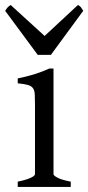

<svg xmlns="http://www.w3.org/2000/svg" viewBox="-36 -740 349 760"><path d="M34.2 0V-21Q67.4 -27.8 85 -35.9Q102.5 -43.9 102.5 -50.8V-327.1Q102.5 -352.1 101.6 -367.4Q100.6 -382.8 94.2 -391.4Q87.9 -399.9 74 -403.8Q60.1 -407.7 34.2 -410.2V-429.7Q49.3 -432.6 66.2 -436.8Q83 -440.9 99.6 -446Q116.2 -451.2 131.3 -457Q146.5 -462.9 159.2 -468.8H175.8V-50.8Q175.8 -44.9 192.1 -36.4Q208.5 -27.8 244.1 -21V0ZM165.5 -522.9H113.3L-15.6 -697.3Q-12.2 -702.1 -9.8 -705.6Q-7.3 -709 -5.1 -711.4Q-2.9 -713.9 -0.2 -715.8Q2.4 -717.8 6.3 -720.2L140.6 -597.7L272.5 -720.2Q280.8 -715.8 284.2 -711.4Q287.6 -707 293.5 -697.3Z"/></svg>

Font: Noto Serif Devanagari
Style: Regular
Weight: 400
Designer: Monotype Design Team
Foundry: Monotype Imaging Inc.
Version: Version 1.01